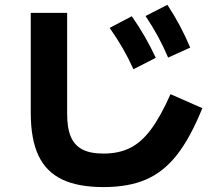

<svg xmlns="http://www.w3.org/2000/svg" viewBox="-20 -762 904 789"><path d="M106.4 -297.9V-709H255.9V-297.9Q255.4 -237.8 270.5 -201.4Q285.6 -165 318.4 -147.9Q351.1 -130.9 405.3 -130.9Q468.3 -130.9 514.6 -154.1Q561 -177.2 600.3 -230Q639.6 -282.7 680.7 -375L811.5 -317.4Q762.2 -195.8 707.3 -125.7Q652.3 -55.7 580.3 -24.4Q508.3 6.8 405.3 6.8Q300.3 6.8 234.6 -24.9Q168.9 -56.6 137.7 -123.5Q106.4 -190.4 106.4 -297.9ZM430.7 -647.5 521.5 -695.3Q578.6 -614.3 620.1 -524.4L528.3 -477.5Q508.3 -522 484.9 -562.7Q461.4 -603.5 430.7 -647.5ZM578.1 -696.3 668 -742.2Q697.3 -697.3 719.7 -655Q742.2 -612.8 761.7 -566.4L670.9 -525.4Q651.4 -571.3 629.2 -612.1Q606.9 -652.8 578.1 -696.3Z"/></svg>

Font: Pretendard GOV ExtraBold
Style: Regular
Weight: 800
Designer: Base glyphs from Inter by Rasmus Andersson; Hangeul glyphs from Noto Sans CJK(Source Han Sans) by Jang Soo-young and Kan
Foundry: Kil Hyung-jin
Version: Version 1.309